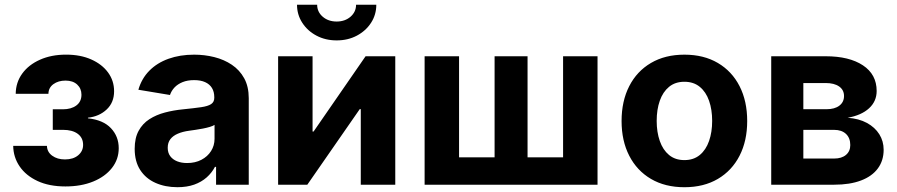

<svg xmlns="http://www.w3.org/2000/svg" viewBox="-20 -785 3812 816"><path d="M258 7.4Q189.3 7.4 139.7 -15.6Q90.2 -38.6 63.5 -77.7Q36.8 -116.8 36.1 -165.1H179.5Q180.1 -139.1 201.8 -123.3Q223.5 -107.4 256.1 -107.4Q291.2 -107.4 312.2 -125Q333.2 -142.6 333.2 -169.2Q333.2 -199.5 310.4 -216.3Q287.6 -233.2 247.3 -233.2H204.3V-320.5H247.3Q282.6 -320.5 304.4 -336.7Q326.2 -352.9 326.2 -382.5Q326.2 -408.8 308 -425.7Q289.7 -442.5 258.6 -442.5Q227.8 -442.5 207 -427.4Q186.2 -412.3 185.8 -386.3H46.8Q47.2 -434.7 74.5 -472.3Q101.8 -509.9 150.1 -531.3Q198.3 -552.8 260.8 -552.8Q321.9 -552.8 367.7 -532.4Q413.5 -512.1 439.2 -477Q464.9 -441.9 464.9 -397.2Q464.9 -349.4 433.3 -319.7Q401.7 -289.9 353.8 -284.8V-282.2Q418.7 -275.1 451.6 -240.1Q484.6 -205.1 484.6 -155.1Q484.6 -107.9 455.8 -71.2Q427 -34.4 376 -13.5Q325 7.4 258 7.4Z M734 10.6Q682 10.6 640.8 -7.8Q599.6 -26.1 576 -62.4Q552.4 -98.7 552.4 -152.6Q552.4 -198.5 569.2 -229.1Q585.9 -259.7 614.9 -278.4Q643.9 -297.1 680.9 -306.8Q717.8 -316.6 758.3 -320.4Q805.5 -325.2 834.5 -329.4Q863.6 -333.6 877.2 -342.5Q890.7 -351.5 890.7 -369.2V-371.6Q890.7 -394.9 880.8 -411.1Q870.9 -427.3 851.8 -435.9Q832.8 -444.5 805 -444.5Q777 -444.5 756 -436Q735 -427.4 721.6 -413.2Q708.3 -399 702.4 -381.3L568.1 -403.6Q581.9 -451.3 614.7 -484.5Q647.4 -517.7 696.1 -535.2Q744.7 -552.7 805.4 -552.7Q849.4 -552.7 890.9 -542.3Q932.4 -531.9 965.4 -509.7Q998.4 -487.6 1017.8 -452.4Q1037.2 -417.2 1037.2 -367.5V0H898.3V-75.8H893.5Q880.2 -50.4 858.3 -31Q836.3 -11.5 805.4 -0.4Q774.6 10.6 734 10.6ZM775.2 -92.1Q809.8 -92.1 836 -105.9Q862.2 -119.6 877 -143Q891.8 -166.4 891.8 -195.2V-254.2Q885.1 -249.7 872.1 -245.8Q859 -241.8 842.9 -238.7Q826.8 -235.6 811.2 -233.3Q795.5 -231 783.3 -229.3Q756.4 -225.7 735.9 -216.9Q715.4 -208.2 704.1 -193.6Q692.8 -179 692.8 -156.9Q692.8 -135.7 703.5 -121.3Q714.2 -106.9 732.7 -99.5Q751.2 -92.1 775.2 -92.1Z M1659.9 0H1513.3V-321.3H1509L1286.1 0H1162V-545.9H1308.4V-226H1312.7L1533.7 -545.9H1659.9ZM1410.8 -613.3Q1363.1 -613.3 1325.1 -633.5Q1287 -653.6 1264.7 -688.2Q1242.3 -722.7 1242.3 -765H1327.9Q1327.9 -734.4 1351.6 -713.9Q1375.3 -693.5 1410.8 -693.5Q1446.1 -693.5 1469.7 -713.9Q1493.3 -734.4 1493.3 -765H1579.3Q1579.3 -722.7 1557.1 -688.3Q1534.9 -653.9 1496.8 -633.6Q1458.8 -613.3 1410.8 -613.3Z M1784.6 -545.9H1931V-116.4H2082V-545.9H2222.1V-116.4H2373.1V-545.9H2519.5V0H1784.6Z M2888.7 10.7Q2806.6 10.7 2746.6 -24.6Q2686.6 -59.9 2654.2 -123.3Q2621.7 -186.6 2621.7 -270.6Q2621.7 -355.2 2654.2 -418.7Q2686.6 -482.2 2746.6 -517.4Q2806.6 -552.7 2888.7 -552.7Q2971.1 -552.7 3030.9 -517.4Q3090.8 -482.2 3123.2 -418.7Q3155.6 -355.2 3155.6 -270.6Q3155.6 -186.6 3123.2 -123.3Q3090.8 -59.9 3030.9 -24.6Q2971.1 10.7 2888.7 10.7ZM2888.7 -104.6Q2927.8 -104.6 2954.1 -126.3Q2980.4 -148.1 2993.5 -185.8Q3006.7 -223.5 3006.7 -271.1Q3006.7 -319.2 2993.5 -356.8Q2980.4 -394.3 2954.1 -415.9Q2927.8 -437.5 2888.7 -437.5Q2849.6 -437.5 2823.4 -415.9Q2797.2 -394.3 2784.1 -356.9Q2770.9 -319.5 2770.9 -271.1Q2770.9 -223.5 2784.1 -185.8Q2797.2 -148.1 2823.4 -126.3Q2849.6 -104.6 2888.7 -104.6Z M3257.7 0V-545.9H3489Q3589.2 -545.9 3647.5 -507.3Q3705.8 -468.7 3705.8 -398.3Q3705.8 -354.4 3673.4 -324.7Q3641.1 -295 3582.5 -284.5Q3630.3 -281.1 3664.5 -262.5Q3698.7 -243.8 3717.1 -214.4Q3735.5 -185 3735.5 -148.6Q3735.5 -102.6 3710.9 -69.2Q3686.2 -35.7 3639.2 -17.9Q3592.2 0 3525 0ZM3394.2 -111.2H3525Q3557.1 -111.2 3575.4 -126.7Q3593.7 -142.1 3593.7 -168.5Q3593.7 -198.7 3575.4 -215.9Q3557.1 -233.1 3525 -233.1H3394.2ZM3394.2 -320.8H3492.4Q3527.5 -320.8 3547.3 -336Q3567.1 -351.1 3567.1 -377Q3567.1 -402.9 3546.3 -417.5Q3525.5 -432.1 3489 -432.1H3394.2Z"/></svg>

Font: Adwaita Sans
Style: Regular
Weight: 400
Designer: Rasmus Andersson
Foundry: rsms
Version: Version 4.001;git-9221beed3